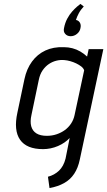

<svg xmlns="http://www.w3.org/2000/svg" viewBox="-20 -750 548 981"><path d="M408 -717 391 -730Q385 -726 373.5 -716Q362 -706 348.5 -691Q335 -676 323.5 -654.5Q312 -633 307 -606Q303 -588 313.5 -576.5Q324 -565 341 -565Q359 -565 373.5 -577Q388 -589 391 -606Q395 -623 388 -634.5Q381 -646 368 -648Q373 -664 382.5 -682Q392 -700 408 -717ZM388 64 508 -499H433L425 -461Q409 -476 390 -487Q371 -498 350 -503.5Q329 -509 306 -509Q253 -511 212 -492Q171 -473 143.5 -435.5Q116 -398 105 -346L69 -175Q49 -84 82.5 -36Q116 12 200 12Q219 12 238.5 8Q258 4 276.5 -4Q295 -12 310 -22.5Q325 -33 336 -45L315 60Q310 80 301.5 95.5Q293 111 281.5 122Q270 133 255.5 141Q241 149 225 153L233 211Q276 203 307.5 185.5Q339 168 359 138Q379 108 388 64ZM410 -391 361 -162Q356 -138 343 -118.5Q330 -99 311.5 -85.5Q293 -72 269.5 -64Q246 -56 219 -56Q186 -56 166 -68.5Q146 -81 139.5 -105Q133 -129 141 -164L178 -341Q184 -371 198 -391Q212 -411 230 -423Q248 -435 268.5 -440Q289 -445 309 -443Q323 -442 339 -437.5Q355 -433 369.5 -426Q384 -419 395 -410.5Q406 -402 410 -391Z"/></svg>

Font: Advent Pro Medium
Style: Italic
Weight: 500
Italic angle: -12°
Version: Version 3.000